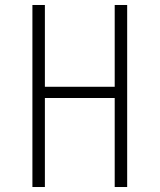

<svg xmlns="http://www.w3.org/2000/svg" viewBox="-20 -750 640 770"><path d="M110 0V-730H160V-402H440V-730H490V0H440V-357H160V0Z"/></svg>

Font: JetBrains Mono NL Thin
Style: Regular
Weight: 100
Monospace: yes
Designer: Philipp Nurullin, Konstantin Bulenkov
Foundry: JetBrains
Version: Version 2.305; ttfautohint (v1.8.4.7-5d5b)